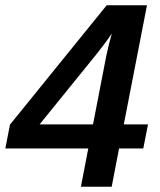

<svg xmlns="http://www.w3.org/2000/svg" viewBox="-29 -708 605 728"><path d="M422.4 -145 394.5 0H277.8L305.7 -145H-8.8L8.8 -235.4L375.5 -688H528.3L440.4 -236.3H532.2L514.2 -145ZM395 -581.1Q382.8 -562.5 368.4 -543.5Q354 -524.4 337.9 -503.9L121.1 -236.3H323.7L374 -496.1Q378.4 -516.6 383.5 -537.8Q388.7 -559.1 395 -581.1Z"/></svg>

Font: Arimo SemiBold
Style: Italic
Weight: 600
Italic angle: -12°
Version: Version 1.33